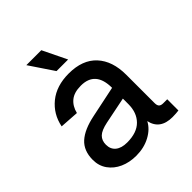

<svg xmlns="http://www.w3.org/2000/svg" viewBox="-203 -863 1007 1007"><g transform="rotate(-45 300.0 -360.0)"><path d="M228 12Q178 12 138 -6Q98 -24 74.5 -57Q51 -90 51 -134Q51 -202 92.5 -239.5Q134 -277 218 -294L390 -330Q390 -454 282 -454Q232 -454 204 -431Q176 -408 166 -367L60 -374Q75 -450 133 -497Q191 -544 282 -544Q384 -544 437.5 -486Q491 -428 491 -326V-116Q491 -98 498.5 -90.5Q506 -83 522 -83H552V0Q546 1 532.5 2Q519 3 506 3Q414 3 397 -76Q377 -37 331.5 -12.5Q286 12 228 12ZM243 -71Q316 -71 353 -108.5Q390 -146 390 -209V-250L242 -220Q194 -210 175 -191.5Q156 -173 156 -142Q156 -108 179 -89.5Q202 -71 243 -71ZM246 -598 156 -732H267L332 -598Z"/></g></svg>

Font: Geist Mono Medium
Style: Regular
Weight: 500
Monospace: yes
Designer: Basement.studio, Andrés Briganti, Mateo Zaragoza
Foundry: Basement.studio, Vercel, Andrés Briganti, Guido Ferreyra, Mateo Zaragoza
Version: Version 1.500; ttfautohint (v1.8.4.7-5d5b)